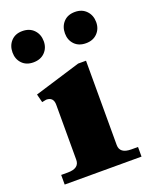

<svg xmlns="http://www.w3.org/2000/svg" viewBox="-133 -770 666 843"><g transform="rotate(-20 200.5 -348.5)"><path d="M4 -623Q4 -655 23.5 -676Q43 -697 76 -697Q110 -697 130 -676Q150 -655 150 -623Q150 -592 130 -571.5Q110 -551 76 -551Q43 -551 23.5 -571.5Q4 -592 4 -623ZM249 -623Q249 -655 268.5 -676Q288 -697 322 -697Q355 -697 375 -676Q395 -655 395 -623Q395 -592 375 -571.5Q355 -551 322 -551Q288 -551 268.5 -571.5Q249 -592 249 -623ZM21 -45H52Q106 -45 106 -85V-342Q106 -378 72 -378Q71 -378 52 -374L42 -413L258 -479H295V-85Q295 -45 349 -45H380V0H21Z"/></g></svg>

Font: Taviraj ExtraBold
Style: Regular
Weight: 800
Designer: Katatrad Team
Foundry: CadsonDemak
Version: Version 1.001